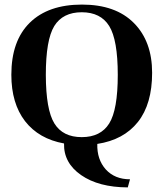

<svg xmlns="http://www.w3.org/2000/svg" viewBox="-20 -627 709 843"><path d="M181.2 -298.3Q181.6 -145 218.8 -85Q255.9 -24.9 338.9 -24.9Q421.9 -24.9 459.5 -85Q497.1 -145 497.1 -298.3Q497.1 -452.1 459.5 -512.7Q421.9 -573.2 338.9 -573.2Q255.9 -573.2 218.3 -512.7Q181.2 -451.7 181.2 -298.3ZM407.2 4.9Q405.3 72.8 444.3 116.7Q483.9 160.2 550.8 160.2L541 195.8Q413.1 195.3 335.9 141.6Q258.8 87.9 261.2 2.9Q150.4 -17.1 89.8 -95.2Q29.8 -173.3 29.8 -298.8Q29.8 -447.8 110.8 -527.3Q191.9 -606.9 339.8 -606.9Q487.8 -606.9 567.9 -525.9Q647.9 -445.3 647.9 -307.6Q647.9 -169.9 585.4 -91.3Q522.9 -12.7 407.2 4.9Z"/></svg>

Font: Unna-Bold
Style: Bold
Weight: 700
Designer: Jorge de Buen U.
Foundry: Omnibus-Type
Version: Version 2.006;PS 002.006;hotconv 1.0.70;makeotf.lib2.5.58329